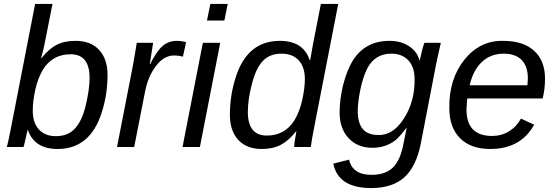

<svg xmlns="http://www.w3.org/2000/svg" viewBox="-20 -745 2819 973"><path d="M363 -538Q440 -538 482.5 -492Q525 -446 525 -365Q525 -266 495 -173Q436 10 272 10Q154 10 121 -87H120L108 -35Q101 -2 99 0H14Q20 -14 38 -109L158 -725H246L205 -518Q199 -488 188 -450H190Q227 -497 266.5 -517.5Q306 -538 363 -538ZM338 -470Q245 -470 197 -391Q172 -349 159 -291Q146 -233 146 -184Q146 -123 177 -89Q208 -55 263 -55Q324 -55 358 -92Q395 -130 414 -209Q434 -292 434 -350Q434 -470 338 -470Z M923 -531 907 -458Q885 -464 863 -464Q810 -464 770 -410Q729 -357 714 -275L660 0H573L652 -405L664 -473L673 -528H756L739 -420H741Q773 -485 803.5 -511.5Q834 -538 876 -538Q901 -538 923 -531Z M1117 -641H1029L1046 -725H1134ZM993 0H905L1008 -528H1096Z M1307 10Q1230 10 1187.5 -36Q1145 -82 1145 -163Q1145 -262 1175 -355Q1234 -538 1398 -538Q1517 -538 1549 -441H1552L1566 -520L1606 -725H1694L1574 -109Q1558 -28 1555 0H1471Q1471 -23 1482 -78H1479Q1443 -32 1403 -11Q1363 10 1307 10ZM1332 -58Q1425 -58 1473 -137Q1498 -179 1511 -236Q1525 -298 1525 -344Q1525 -405 1494 -439Q1463 -473 1407 -473Q1347 -473 1313 -437Q1278 -402 1257 -321Q1236 -242 1236 -178Q1236 -58 1332 -58Z M1861 208Q1694 208 1669 84L1749 64Q1766 141 1863 141Q1932 141 1970 105Q2008 69 2024 -13L2041 -98H2040Q2010 -57 1986 -36Q1936 4 1867 4Q1792 4 1746.5 -45Q1701 -94 1701 -175Q1701 -240 1719 -315Q1739 -392 1769 -440Q1832 -538 1954 -538Q2012 -538 2053.5 -510.5Q2095 -483 2106 -438H2107L2119 -490Q2128 -523 2131 -528H2214L2205 -488L2190 -419L2112 -15Q2088 102 2027.5 155Q1967 208 1861 208ZM1793 -182Q1793 -61 1895 -61Q1971 -57 2027 -144.5Q2083 -232 2081 -344Q2081 -405 2049.5 -439Q2018 -473 1963 -473Q1880 -473 1841 -398Q1820 -355 1807 -295Q1793 -228 1793 -182Z M2730 -246H2348Q2346 -233 2344 -190Q2344 -56 2474 -56Q2521 -56 2559.5 -79.5Q2598 -103 2620 -144L2687 -113Q2619 10 2464 10Q2366 10 2311.5 -44.5Q2257 -99 2257 -198Q2255 -345 2334 -443Q2413 -541 2531 -538Q2631 -538 2686.5 -488Q2742 -438 2742 -346Q2742 -294 2730 -246ZM2360 -313H2653L2655 -348Q2655 -409 2623.5 -441Q2592 -473 2533 -473Q2467 -473 2422.5 -431.5Q2378 -390 2360 -313Z"/></svg>

Font: Libra Sans
Style: Italic
Weight: 400
Italic angle: -12°
Foundry: Context Ltd
Version: Version 1.002